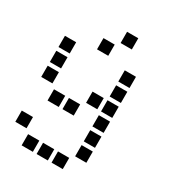

<svg xmlns="http://www.w3.org/2000/svg" viewBox="-206 -807 1012 1112"><g transform="rotate(30 300.0 -250.5)"><path d="M314 -688Q313 -688 313 -688Q313 -688 313 -687V-614Q313 -613 313 -613Q313 -613 314 -613H387Q388 -613 388 -613Q388 -613 388 -614V-687Q388 -688 388 -688Q388 -688 387 -688ZM214 -588Q213 -588 213 -588Q213 -588 213 -587V-514Q213 -513 213 -513Q213 -513 214 -513H287Q288 -513 288 -513Q288 -513 288 -514V-587Q288 -588 288 -588Q288 -588 287 -588ZM14 -488Q13 -488 13 -488Q13 -488 13 -487V-414Q13 -413 13 -413Q13 -413 14 -413H87Q88 -413 88 -413Q88 -413 88 -414V-487Q88 -488 88 -488Q88 -488 87 -488ZM414 -488Q413 -488 413 -488Q413 -488 413 -487V-414Q413 -413 413 -413Q413 -413 414 -413H487Q488 -413 488 -413Q488 -413 488 -414V-487Q488 -488 488 -488Q488 -488 487 -488ZM14 -388Q13 -388 13 -388Q13 -388 13 -387V-314Q13 -313 13 -313Q13 -313 14 -313H87Q88 -313 88 -313Q88 -313 88 -314V-387Q88 -388 88 -388Q88 -388 87 -388ZM414 -388Q413 -388 413 -388Q413 -388 413 -387V-314Q413 -313 413 -313Q413 -313 414 -313H487Q488 -313 488 -313Q488 -313 488 -314V-387Q488 -388 488 -388Q488 -388 487 -388ZM14 -288Q13 -288 13 -288Q13 -288 13 -287V-214Q13 -213 13 -213Q13 -213 14 -213H87Q88 -213 88 -213Q88 -213 88 -214V-287Q88 -288 88 -288Q88 -288 87 -288ZM314 -288Q313 -288 313 -288Q313 -288 313 -287V-214Q313 -213 313 -213Q313 -213 314 -213H387Q388 -213 388 -213Q388 -213 388 -214V-287Q388 -288 388 -288Q388 -288 387 -288ZM414 -288Q413 -288 413 -288Q413 -288 413 -287V-214Q413 -213 413 -213Q413 -213 414 -213H487Q488 -213 488 -213Q488 -213 488 -214V-287Q488 -288 488 -288Q488 -288 487 -288ZM114 -188Q113 -188 113 -188Q113 -188 113 -187V-114Q113 -113 113 -113Q113 -113 114 -113H187Q188 -113 188 -113Q188 -113 188 -114V-187Q188 -188 188 -188Q188 -188 187 -188ZM214 -188Q213 -188 213 -188Q213 -188 213 -187V-114Q213 -113 213 -113Q213 -113 214 -113H287Q288 -113 288 -113Q288 -113 288 -114V-187Q288 -188 288 -188Q288 -188 287 -188ZM414 -188Q413 -188 413 -188Q413 -188 413 -187V-114Q413 -113 413 -113Q413 -113 414 -113H487Q488 -113 488 -113Q488 -113 488 -114V-187Q488 -188 488 -188Q488 -188 487 -188ZM414 -88Q413 -88 413 -88Q413 -88 413 -87V-14Q413 -13 413 -13Q413 -13 414 -13H487Q488 -13 488 -13Q488 -13 488 -14V-87Q488 -88 488 -88Q488 -88 487 -88ZM14 12Q13 12 13 12Q13 12 13 13V86Q13 87 13 87Q13 87 14 87H87Q88 87 88 87Q88 87 88 86V13Q88 12 88 12Q88 12 87 12ZM414 12Q413 12 413 12Q413 12 413 13V86Q413 87 413 87Q413 87 414 87H487Q488 87 488 87Q488 87 488 86V13Q488 12 488 12Q488 12 487 12ZM114 112Q113 112 113 112Q113 112 113 113V186Q113 187 113 187Q113 187 114 187H187Q188 187 188 187Q188 187 188 186V113Q188 112 188 112Q188 112 187 112ZM214 112Q213 112 213 112Q213 112 213 113V186Q213 187 213 187Q213 187 214 187H287Q288 187 288 187Q288 187 288 186V113Q288 112 288 112Q288 112 287 112ZM314 112Q313 112 313 112Q313 112 313 113V186Q313 187 313 187Q313 187 314 187H387Q388 187 388 187Q388 187 388 186V113Q388 112 388 112Q388 112 387 112Z"/></g></svg>

Font: Doto Black
Style: Bold
Weight: 700
Monospace: yes
Version: Version 1.000